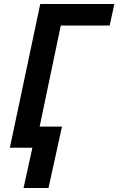

<svg xmlns="http://www.w3.org/2000/svg" viewBox="-20 -734 588 954"><path d="M97 200 141 0H29L180 -714H548L525 -607H282L177 -105H288L221 200Z"/></svg>

Font: Noto Sans Display SemiBold
Style: Italic
Weight: 600
Italic angle: -12°
Designer: Monotype Design Team
Foundry: Monotype Imaging Inc.
Version: Version 2.003